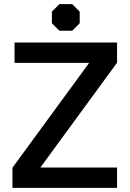

<svg xmlns="http://www.w3.org/2000/svg" viewBox="-20 -905 624 925"><path d="M40 -97 408 -600V-602H50V-700H544V-603L176 -100V-98H544V0H40ZM230 -793V-849L266 -885H328L364 -849V-793L328 -757H266Z"/></svg>

Font: Chakra Petch SemiBold
Style: Regular
Weight: 600
Designer: Katatrad Aksorn Co.,Ltd.
Foundry: Cadson Demak Co.,Ltd.
Version: Version 1.000; ttfautohint (v1.6)